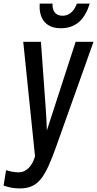

<svg xmlns="http://www.w3.org/2000/svg" viewBox="-79 -814 543 1074"><path d="M215 -794H143C138 -725 165 -656 261 -656C352 -656 398 -713 423 -794H351C340 -764 318 -726 270 -726C229 -726 212 -757 215 -794ZM236 4 444 -580H344L222 -204C209 -164 196 -124 183 -84C182 -124 180 -164 177 -204L150 -580H51L117 61C101 113 70 150 25 150C1 150 -21 145 -45 138L-59 224C-26 236 3 240 32 240C138 240 175 174 236 4Z"/></svg>

Font: Smiley Sans Oblique
Style: Regular
Weight: 400
Italic angle: -8°
Designer: oooooohmygosh, Nagisa Chen, Janine Sui, Heda Shi, Jian Li
Foundry: atelierAnchor
Version: Version 2.0.1